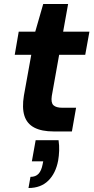

<svg xmlns="http://www.w3.org/2000/svg" viewBox="-20 -660 472 964"><path d="M250 0Q189 0 152 -19.5Q115 -39 102.5 -79Q90 -119 100 -180L137 -385H54L74 -501H157L197 -640H322L297 -501H429L408 -385H277L240 -178Q235 -144 248.5 -131.5Q262 -119 293 -119H362L341 0ZM123 284 133 228Q159 228 173.5 212.5Q188 197 194 165L197 150H140L159 44H274Q278 71 277 97Q276 123 272 146Q260 210 222.5 247Q185 284 123 284Z"/></svg>

Font: DM Sans 17pt ExtraBold
Style: Italic
Weight: 800
Italic angle: -10°
Version: Version 4.004;gftools[0.9.30]